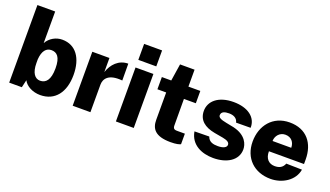

<svg xmlns="http://www.w3.org/2000/svg" viewBox="-69 -1231 2973 1728"><g transform="rotate(20 1417.5 -366.5)"><path d="M356 10C498 10 578 -97 578 -262C578 -422 506 -527 375 -527C315 -527 258 -495 227 -441V-743H57V0H178L195 -73C220 -23 285 10 356 10ZM311 -111C262 -111 227 -156 227 -250V-286C233 -368 267 -405 315 -405C367 -405 405 -373 405 -263C405 -151 366 -111 311 -111Z M665 0H835V-263C835 -319 871 -379 1007 -366L1006 -527C915 -527 855 -461 829 -382V-517H665Z M1251 -743H1079V-590H1251ZM1250 -517H1079V0H1250Z M1699 -400V-518H1585V-680H1446L1421 -517H1331V-400H1415V-138C1415 -55 1454 7 1604 7C1660 7 1686 -1 1700 -8V-109H1622C1601 -109 1586 -116 1586 -146L1585 -400Z M2013 10C2143 10 2243 -50 2243 -156C2243 -201 2218 -283 2093 -313L2018 -328C1959 -339 1938 -352 1938 -373C1938 -407 1971 -417 2012 -417C2053 -417 2090 -402 2099 -360L2238 -361C2241 -461 2154 -527 2016 -527C1872 -527 1789 -455 1790 -359C1791 -272 1852 -225 1949 -207L2033 -192C2074 -184 2099 -172 2099 -147C2099 -122 2069 -105 2016 -105C1973 -105 1931 -113 1915 -160L1774 -158C1795 -35 1905 10 2013 10Z M2465 -219H2801V-262C2801 -416 2717 -527 2554 -527C2392 -527 2297 -404 2297 -252C2297 -93 2405 10 2562 10C2673 10 2783 -56 2801 -165L2650 -168C2633 -125 2601 -111 2558 -111C2502 -111 2464 -149 2465 -219ZM2464 -317C2464 -365 2500 -410 2554 -410C2613 -410 2643 -368 2643 -317Z"/></g></svg>

Font: United Sans ExtraBold
Style: Regular
Weight: 800
Designer: Pablo Impallari, Rodrigo Fuenzalida (Modified by Dan O. Williams)
Version: Version 1.000;PS 001.000;hotconv 1.0.88;makeotf.lib2.5.64775